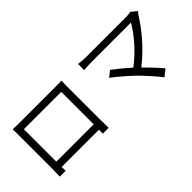

<svg xmlns="http://www.w3.org/2000/svg" viewBox="7 -1313 1987 1987"><g transform="rotate(-45 1000.0 -320.0)"><path d="M776 -604V-129H229V-604ZM858 -607C858 -632 858 -660 860 -685C830 -683 794 -683 772 -683H235C212 -683 185 -684 146 -685C148 -661 148 -630 148 -607V-115C148 -80 146 -6 145 6H231C230 -1 230 -25 229 -51H775C775 -24 774 -1 774 6H860C859 -5 858 -82 858 -114Z M1865 -685C1851 -680 1829 -677 1801 -677H1205C1170 -677 1131 -681 1103 -685V-595C1123 -597 1166 -601 1205 -601H1793C1743 -511 1628 -364 1481 -254C1413 -315 1331 -381 1294 -408L1229 -356C1282 -319 1398 -219 1458 -159C1521 -94 1601 -6 1638 45L1711 -13C1671 -62 1600 -137 1540 -197C1705 -323 1832 -486 1904 -603C1910 -612 1919 -623 1929 -634Z"/></g></svg>

Font: Noto Sans CJK SC Regular
Style: Regular
Weight: 400
Designer: Ryoko NISHIZUKA (kana & ideographs); Paul D. Hunt (Latin, Greek & Cyrillic); Wenlong ZHANG (bopomofo); Sandoll Communica
Foundry: Adobe Systems Incorporated
Version: Version 1.004;PS 1.004;hotconv 1.0.82;makeotf.lib2.5.63406